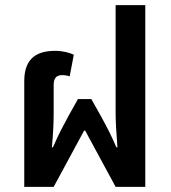

<svg xmlns="http://www.w3.org/2000/svg" viewBox="-20 -724 661 744"><path d="M74 0H188L306 -218H310L428 0H543V-704H428V-290C428 -257 430 -216 435 -153H431C412 -197 398 -225 371 -274L334 -340H282L245 -274C229 -243 210 -211 185 -153H181C187 -216 188 -257 188 -290V-394C188 -419 196 -433 222 -433C228 -433 239 -432 250 -428L266 -512C249 -520 223 -527 194 -527C126 -527 74 -501 74 -410Z"/></svg>

Font: Noto Sans Thai UI SemCond SemBd
Style: Regular
Weight: 600
Width: 4
Designer: Monotype Design Team
Foundry: Monotype Imaging Inc.
Version: Version 2.000